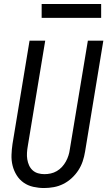

<svg xmlns="http://www.w3.org/2000/svg" viewBox="-20 -940 541 968"><path d="M202 8Q175 8 148 2Q121 -4 99.5 -19Q78 -34 64 -56.5Q50 -79 43.5 -105Q37 -131 38 -159Q39 -187 43 -214L129 -735H208L120 -203Q117 -186 116 -169.5Q115 -153 117.5 -137Q120 -121 126.5 -106.5Q133 -92 144.5 -81.5Q156 -71 171.5 -66.5Q187 -62 204 -62Q204 -62 204 -62Q204 -62 204 -62Q220 -62 236 -65.5Q252 -69 266.5 -77.5Q281 -86 292.5 -98.5Q304 -111 312 -125.5Q320 -140 325 -155.5Q330 -171 332 -187L423 -735H501L409 -176Q405 -151 397 -127Q389 -103 375 -81.5Q361 -60 341.5 -42Q322 -24 299 -12.5Q276 -1 251 3.5Q226 8 202 8ZM190 -850V-920H490V-850Z"/></svg>

Font: Iosevka Curly Oblique
Style: Regular
Weight: 400
Italic angle: -9°
Monospace: yes
Designer: Belleve Invis
Foundry: Belleve Invis
Version: Version 11.1.0; ttfautohint (v1.8.3)